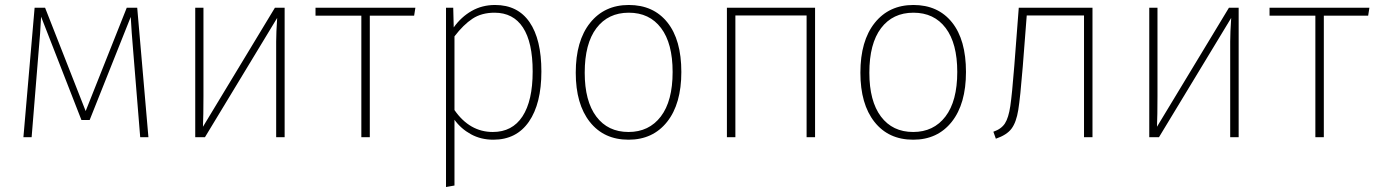

<svg xmlns="http://www.w3.org/2000/svg" viewBox="-20 -551 5528 771"><path d="M576 0H543L515 -344Q508 -425 505 -483L340 -69H307L145 -484Q142 -418 135 -344L107 0H74L119 -520H161L324 -105L489 -520H531Z M1123 0H1089V-384Q1089 -419 1093 -479L803 0H764V-520H797V-165Q797 -88 795 -42L1084 -520H1123Z M1643 -488H1465V0H1431V-488H1247V-520H1648Z M2154 -264Q2154 -135 2104 -62.5Q2054 10 1961 10Q1911 10 1871 -12Q1831 -34 1805 -70V194L1771 200V-520H1800L1802 -441Q1832 -483 1874 -507Q1916 -531 1968 -531Q2059 -531 2106.5 -462Q2154 -393 2154 -264ZM2119 -264Q2119 -381 2080 -440.5Q2041 -500 1966 -500Q1914 -500 1877.5 -476Q1841 -452 1805 -405V-109Q1866 -21 1959 -21Q2037 -21 2078 -83.5Q2119 -146 2119 -264Z M2716 -262Q2716 -134 2659 -62Q2602 10 2504 10Q2405 10 2348.5 -61.5Q2292 -133 2292 -259Q2292 -387 2349.5 -459Q2407 -531 2505 -531Q2604 -531 2660 -461Q2716 -391 2716 -262ZM2328 -259Q2328 -145 2374.5 -83Q2421 -21 2504 -21Q2586 -21 2633.5 -83Q2681 -145 2681 -262Q2681 -377 2634.5 -438.5Q2588 -500 2505 -500Q2422 -500 2375 -438Q2328 -376 2328 -259Z M3219 -489H2933V0H2899V-520H3253V0H3219Z M3859 -262Q3859 -134 3802 -62Q3745 10 3647 10Q3548 10 3491.5 -61.5Q3435 -133 3435 -259Q3435 -387 3492.5 -459Q3550 -531 3648 -531Q3747 -531 3803 -461Q3859 -391 3859 -262ZM3471 -259Q3471 -145 3517.5 -83Q3564 -21 3647 -21Q3729 -21 3776.5 -83Q3824 -145 3824 -262Q3824 -377 3777.5 -438.5Q3731 -500 3648 -500Q3565 -500 3518 -438Q3471 -376 3471 -259Z M4367 -520V0H4333V-489H4103L4087 -283Q4077 -159 4069 -109.5Q4061 -60 4042 -34.5Q4023 -9 3979 6L3969 -22Q4001 -33 4015.5 -55.5Q4030 -78 4037 -125Q4044 -172 4053 -286L4071 -520Z M4954 0H4920V-384Q4920 -419 4924 -479L4634 0H4595V-520H4628V-165Q4628 -88 4626 -42L4915 -520H4954Z M5474 -488H5296V0H5262V-488H5078V-520H5479Z"/></svg>

Font: FiraGO UltraLight
Style: Regular
Weight: 200
Designer: bBox Type
Foundry: bBox Type GmbH
Version: Version 1.001